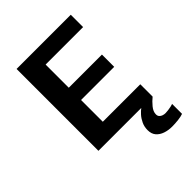

<svg xmlns="http://www.w3.org/2000/svg" viewBox="-256 -825 1161 1161"><g transform="rotate(-45 325.0 -244.0)"><path d="M101 0V-700H564.5V-594.5H244V-396.5H527.5V-291.5H244V-105.5H564.5V0ZM616.5 114.5V199.5Q601 205.5 573.2 208.8Q545.5 212 519.5 212Q488.5 212 461 202.8Q433.5 193.5 416.5 174Q399.5 154.5 399.5 122Q399.5 93 410.8 69Q422 45 438 27.2Q454 9.5 467.5 0H564.5Q543 17 522.8 41.5Q502.5 66 502.5 90Q502.5 103.5 509.8 111.2Q517 119 527.8 122.5Q538.5 126 549.5 126Q559 126 572.5 124.2Q586 122.5 598.2 119.8Q610.5 117 616.5 114.5Z"/></g></svg>

Font: Trispace Thin SemiBold
Style: Regular
Weight: 600
Version: Version 1.210